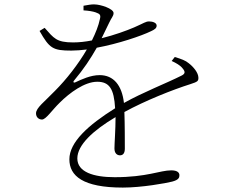

<svg xmlns="http://www.w3.org/2000/svg" viewBox="-20 -801 1040 869"><path d="M834 -515C820 -527 801 -534 771 -543L757 -525C777 -516 796 -505 806 -492C820 -476 818 -467 802 -459C735 -425 626 -383 541 -335C532 -415 494 -461 431 -461C390 -461 350 -442 320 -428C313 -425 310 -430 314 -435C360 -490 389 -534 418 -585C515 -603 619 -638 664 -660C679 -667 689 -673 689 -685C689 -698 671 -704 655 -704C639 -704 633 -697 587 -677C552 -662 497 -642 440 -628L474 -698C485 -722 494 -728 494 -742C494 -762 434 -781 408 -781C394 -782 376 -778 358 -775V-754C380 -753 402 -749 413 -745C433 -738 437 -733 432 -714C426 -685 413 -652 396 -618C366 -612 337 -609 311 -609C235 -609 224 -628 182 -675L159 -661C204 -582 219 -572 303 -572C324 -572 348 -574 373 -577C334 -510 280 -441 229 -390C181 -340 143 -313 143 -288C143 -270 156 -260 170 -260C188 -260 215 -302 250 -336C295 -381 363 -431 420 -431C475 -431 496 -399 501 -311C378 -234 294 -157 294 -80C294 -5 355 48 536 48C622 48 732 28 759 21C790 13 792 2 792 -8C792 -18 785 -30 755 -30C704 -30 646 1 499 1C404 1 330 -22 330 -84C330 -145 402 -211 503 -271C503 -214 498 -151 498 -129C498 -106 511 -98 523 -98C537 -98 545 -108 545 -128C545 -159 545 -238 543 -294C638 -346 762 -395 841 -420C876 -431 878 -435 878 -449C878 -472 855 -499 834 -515Z"/></svg>

Font: Noto Serif CJK HK ExtraLight
Style: Regular
Weight: 200
Designer: Ryoko NISHIZUKA 西塚涼子 (kana & ideographs); Frank Grießhammer (Latin, Greek & Cyrillic); Wenlong ZHANG 张文龙 (bopomofo); San
Foundry: Adobe
Version: Version 2.001;hotconv 1.1.0;makeotfexe 2.6.0